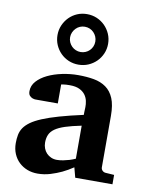

<svg xmlns="http://www.w3.org/2000/svg" viewBox="-90 -868 732 945"><g transform="rotate(10 276.5 -395.5)"><path d="M350.1 0 336.9 -49.8Q311 -32.2 282.7 -18.6Q257.8 -6.8 227.1 2.7Q196.3 12.2 163.1 12.2Q135.7 12.2 112.1 3.2Q88.4 -5.9 70.6 -22.7Q52.7 -39.6 42.5 -63.5Q32.2 -87.4 32.2 -117.2Q32.2 -139.6 35.9 -158.7Q39.6 -177.7 50.5 -194.1Q61.5 -210.4 82 -225.3Q102.5 -240.2 136.5 -254.4Q170.4 -268.6 219.7 -282.7Q269 -296.9 337.9 -312V-324.2Q337.9 -331.5 338.4 -337.4Q338.4 -344.2 338.9 -351.1Q339.4 -365.2 335.9 -381.6Q332.5 -397.9 322.3 -411.9Q312 -425.8 293.5 -434.8Q274.9 -443.8 245.1 -443.8Q234.9 -443.8 226.8 -443.4Q218.8 -442.9 213.4 -441.9Q207 -440.9 202.1 -439.9V-345.2H99.1Q86.4 -344.2 76.7 -347.7Q68.4 -350.6 61.3 -357.9Q54.2 -365.2 54.2 -380.9Q54.2 -408.7 74 -430.7Q93.8 -452.6 125.7 -468Q157.7 -483.4 197.5 -491.7Q237.3 -500 276.9 -500Q319.8 -500 355.5 -493.7Q391.1 -487.3 416.7 -469Q442.4 -450.7 456.3 -417.5Q470.2 -384.3 470.2 -330.1V-73.2Q470.2 -64 476.6 -57.4Q482.9 -50.8 492.2 -49.8L536.1 -46.9V0ZM336.9 -257.8Q288.6 -248 257.1 -237.8Q225.6 -227.5 207 -214.4Q188.5 -201.2 181.2 -184.3Q173.8 -167.5 173.8 -145Q173.8 -129.4 179 -116Q184.1 -102.5 193.6 -92.5Q203.1 -82.5 216.3 -76.7Q229.5 -70.8 245.1 -70.8Q261.2 -70.8 277.6 -74.2Q293.9 -77.6 307.1 -81.5Q322.8 -86.4 336.9 -92.8ZM331.1 -676.8Q331.1 -689.9 326.2 -701.4Q321.3 -712.9 312.7 -721.7Q304.2 -730.5 292.7 -735.4Q281.2 -740.2 268.1 -740.2Q255.4 -740.2 243.9 -735.4Q232.4 -730.5 223.9 -721.7Q215.3 -712.9 210.2 -701.4Q205.1 -689.9 205.1 -676.8Q205.1 -663.6 210.2 -652.1Q215.3 -640.6 223.9 -632.1Q232.4 -623.5 243.9 -618.7Q255.4 -613.8 268.1 -613.8Q281.2 -613.8 292.7 -618.7Q304.2 -623.5 312.7 -632.1Q321.3 -640.6 326.2 -652.1Q331.1 -663.6 331.1 -676.8ZM395 -676.8Q395 -650.4 385 -627.4Q375 -604.5 357.7 -587.4Q340.3 -570.3 317.4 -560.5Q294.4 -550.8 268.1 -550.8Q242.2 -550.8 219.2 -560.5Q196.3 -570.3 179.2 -587.4Q162.1 -604.5 152.1 -627.4Q142.1 -650.4 142.1 -676.8Q142.1 -703.1 152.1 -726.1Q162.1 -749 179.2 -766.4Q196.3 -783.7 219.2 -793.5Q242.2 -803.2 268.1 -803.2Q294.4 -803.2 317.4 -793.5Q340.3 -783.7 357.7 -766.4Q375 -749 385 -726.1Q395 -703.1 395 -676.8Z"/></g></svg>

Font: Charis SIL APac
Style: Bold
Weight: 700
Foundry: SIL International
Version: Version 5.000